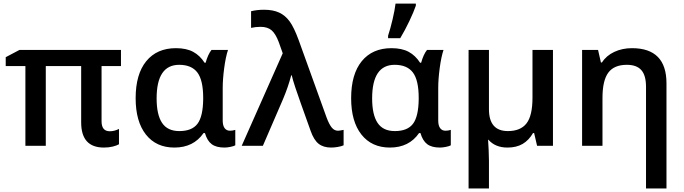

<svg xmlns="http://www.w3.org/2000/svg" viewBox="-20 -821 3850 1081"><path d="M598.1 -82Q624.5 -82 649.9 -95.2V-8.8Q637.7 -1.5 615 4.2Q592.3 9.8 564.9 9.8Q437 9.8 437 -131.8V-449.2H237.8V0H123V-449.2H12.2V-499L89.8 -540H661.1V-449.2H551.8V-138.2Q551.8 -82 598.1 -82Z M989.7 -83Q1061 -83 1092 -124.3Q1123 -165.5 1124 -263.2V-269Q1124 -369.6 1091.3 -412.8Q1058.6 -456.1 988.8 -456.1Q861.8 -456.1 861.8 -267.1Q861.8 -174.8 892.6 -128.9Q923.3 -83 989.7 -83ZM961.9 9.8Q859.4 9.8 801.5 -63.5Q743.7 -136.7 743.7 -268.1Q743.7 -403.3 803.5 -476.6Q863.3 -549.8 970.7 -549.8Q1029.3 -549.8 1067.6 -529.1Q1106 -508.3 1131.8 -467.8H1137.7Q1150.9 -515.1 1170.9 -540H1263.7Q1250.5 -500 1242.2 -437.3Q1233.9 -374.5 1233.9 -325.2V-142.1Q1233.9 -114.3 1244.6 -99.6Q1255.4 -85 1274.9 -85Q1290 -85 1304.7 -89.8V-2.9Q1296.9 2 1277.6 5.9Q1258.3 9.8 1243.7 9.8Q1197.3 9.8 1171.9 -9.3Q1146.5 -28.3 1133.8 -71.8H1126Q1069.8 9.8 961.9 9.8Z M1340.8 0 1571.8 -521 1549.8 -583Q1531.7 -631.3 1509 -650.6Q1486.3 -669.9 1446.8 -669.9Q1419.4 -669.9 1393.6 -664.1V-757.8Q1426.8 -766.1 1466.8 -766.1Q1517.1 -766.1 1551.5 -750.2Q1585.9 -734.4 1610.6 -700.7Q1635.3 -667 1661.6 -595.2L1818.8 -159.2Q1833 -121.1 1847.7 -103Q1862.3 -85 1882.8 -85Q1891.6 -85 1914.6 -89.8V-2.9Q1901.9 2.9 1881.8 6.3Q1861.8 9.8 1844.7 9.8Q1800.8 9.8 1773.9 -11.5Q1747.1 -32.7 1729 -84Q1659.2 -278.3 1643.1 -327.1Q1627 -376 1622.6 -397H1619.6Q1602.5 -331.1 1572.8 -261.2L1460 0Z M2203.1 -83Q2274.4 -83 2305.4 -124.3Q2336.4 -165.5 2337.4 -263.2V-269Q2337.4 -369.6 2304.7 -412.8Q2272 -456.1 2202.1 -456.1Q2075.2 -456.1 2075.2 -267.1Q2075.2 -174.8 2106 -128.9Q2136.7 -83 2203.1 -83ZM2175.3 9.8Q2072.8 9.8 2014.9 -63.5Q1957 -136.7 1957 -268.1Q1957 -403.3 2016.8 -476.6Q2076.7 -549.8 2184.1 -549.8Q2242.7 -549.8 2281 -529.1Q2319.3 -508.3 2345.2 -467.8H2351.1Q2364.3 -515.1 2384.3 -540H2477.1Q2463.9 -500 2455.6 -437.3Q2447.3 -374.5 2447.3 -325.2V-142.1Q2447.3 -114.3 2458 -99.6Q2468.8 -85 2488.3 -85Q2503.4 -85 2518.1 -89.8V-2.9Q2510.3 2 2491 5.9Q2471.7 9.8 2457 9.8Q2410.6 9.8 2385.3 -9.3Q2359.9 -28.3 2347.2 -71.8H2339.4Q2283.2 9.8 2175.3 9.8ZM2165 -620.1Q2178.2 -660.2 2190.4 -712.2Q2202.6 -764.2 2207 -800.8H2321.3V-789.1Q2309.6 -754.4 2284.7 -702.1Q2259.8 -649.9 2233.4 -606H2165Z M2732.9 -206.1Q2732.9 -83 2839.4 -83Q2910.6 -83 2944.3 -126.2Q2978 -169.4 2978 -271V-540H3093.3V0H3003.9L2987.3 -71.8H2981Q2957.5 -31.2 2922.6 -10.7Q2887.7 9.8 2836.9 9.8Q2768.6 9.8 2730 -34.2H2728Q2729.5 -20.5 2731.2 22.9Q2732.9 66.4 2732.9 84V240.2H2618.2V-540H2732.9Z M3732.4 240.2H3617.2V-332Q3617.2 -396.5 3590.8 -426.3Q3564.5 -456.1 3509.3 -456.1Q3437.5 -456.1 3404.8 -411.9Q3372.1 -367.7 3372.1 -269V0H3257.3V-540H3347.2L3363.3 -469.2H3369.1Q3393.6 -507.8 3438.5 -528.8Q3483.4 -549.8 3538.1 -549.8Q3732.4 -549.8 3732.4 -352.1Z"/></svg>

Font: JBL Sans
Style: Semibold
Weight: 600
Version: Version 1.10